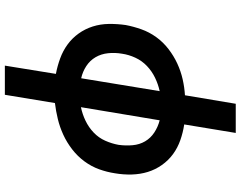

<svg xmlns="http://www.w3.org/2000/svg" viewBox="-120 -655 990 790"><g transform="rotate(-90 375.0 -260.0)"><path d="M223 215 258 3Q225 -2 193.5 -13Q162 -24 136 -43Q110 -62 91 -89Q72 -116 62.5 -147Q53 -178 52 -212.5Q51 -247 57 -282Q62 -315 73.5 -347Q85 -379 106 -407.5Q127 -436 155.5 -458Q184 -480 215.5 -494.5Q247 -509 280 -517Q313 -525 346 -529L380 -735H500L466 -525Q498 -519 529.5 -507.5Q561 -496 587 -477Q613 -458 632 -431.5Q651 -405 661 -373.5Q671 -342 671.5 -307.5Q672 -273 667 -238Q661 -206 649.5 -173.5Q638 -141 617.5 -112.5Q597 -84 568.5 -62Q540 -40 508.5 -25.5Q477 -11 444 -3.5Q411 4 378 6L343 215ZM275 -98 329 -422Q300 -416 273 -403Q246 -390 224.5 -369.5Q203 -349 191 -322Q179 -295 174 -267Q170 -238 172.5 -209.5Q175 -181 188.5 -158Q202 -135 225 -120Q248 -105 275 -98ZM395 -98Q423 -104 450 -117Q477 -130 498.5 -150.5Q520 -171 532.5 -198Q545 -225 549 -253Q554 -282 551 -310.5Q548 -339 534.5 -362Q521 -385 498 -400Q475 -415 448 -421Z"/></g></svg>

Font: Iosevka Etoile Oblique
Style: Bold
Weight: 700
Italic angle: -9°
Designer: Belleve Invis
Foundry: Belleve Invis
Version: Version 15.5.2; ttfautohint (v1.8.4)